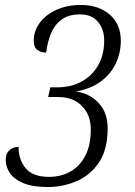

<svg xmlns="http://www.w3.org/2000/svg" viewBox="-20 -744 543 774"><path d="M173 10Q111 10 73.5 -6Q36 -22 19.5 -47Q3 -72 3 -100Q3 -125 18 -138.5Q33 -152 55 -152Q54 -103 82.5 -67Q111 -31 178 -31Q225 -31 263 -52Q301 -73 323.5 -115.5Q346 -158 346 -222Q346 -280 310.5 -316.5Q275 -353 213 -353H174L183 -392H213Q265 -392 307.5 -414.5Q350 -437 375 -479.5Q400 -522 400 -580Q400 -626 375 -656Q350 -686 303 -686Q256 -686 227.5 -664.5Q199 -643 185 -608Q171 -573 166 -532Q146 -532 131 -542.5Q116 -553 116 -580Q116 -620 141 -653Q166 -686 209 -705Q252 -724 306 -724Q377 -724 422 -685.5Q467 -647 467 -580Q467 -531 447 -488.5Q427 -446 387 -416Q347 -386 286 -375Q341 -368 377.5 -329Q414 -290 414 -227Q414 -142 379.5 -90Q345 -38 289.5 -14Q234 10 173 10Z"/></svg>

Font: Noto Serif Tamil SemiCondensed Light
Style: Italic
Weight: 300
Width: 4
Italic angle: -12°
Designer: Indian Type Foundry, Tom Grace, and the Monotype Design Team
Foundry: Monotype Imaging Inc.
Version: Version 2.003; ttfautohint (v1.8.4.7-5d5b)